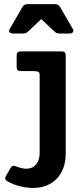

<svg xmlns="http://www.w3.org/2000/svg" viewBox="-20 -755 408 934"><path d="M299.8 -7.8Q299.8 31.7 287.8 63Q275.9 94.2 254.9 115.5Q233.9 136.7 205.1 147.9Q176.3 159.2 142.1 159.2Q111.3 159.2 78.4 151.4Q45.4 143.6 16.1 127Q-0.5 117.7 8.8 101.1L32.2 61Q40.5 46.4 58.1 54.2Q64 56.6 70.6 58.8Q77.1 61 83.7 62.5Q90.3 64 95.9 64.9Q101.6 65.9 105 65.9Q138.2 65.9 155.5 45.2Q172.9 24.4 172.9 -11.2V-391.1Q172.9 -402.3 166.3 -405.8Q159.7 -409.2 139.2 -409.2H80.1Q61 -409.2 61 -428.2V-485.8Q61 -504.9 80.1 -504.9H280.8Q299.8 -504.9 299.8 -485.8ZM335 -612.8Q338.9 -606.4 335.2 -599.1Q331.5 -591.8 314.9 -591.8H275.4Q265.6 -591.8 258.8 -593.3Q252 -594.7 246.6 -600.1L180.7 -662.1L114.7 -600.1Q109.4 -594.7 102.3 -593.3Q95.2 -591.8 85.4 -591.8H46.4Q38.1 -591.8 33.2 -593.8Q28.3 -595.7 26.1 -598.9Q23.9 -602.1 24.2 -605.7Q24.4 -609.4 26.4 -612.8L89.4 -721.2Q93.8 -729 99.9 -731.9Q106 -734.9 116.7 -734.9H244.6Q255.4 -734.9 261.5 -731.9Q267.6 -729 272 -721.2Z"/></svg>

Font: New Telegraph
Style: Bold
Weight: 700
Designer: Frank Baranowski
Foundry: Frank Baranowski
Version: Version 3.001